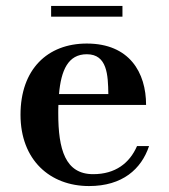

<svg xmlns="http://www.w3.org/2000/svg" viewBox="-20 -616 567 646"><path d="M152 -596V-560H392V-596ZM481.5 -124.5H441C416 -67 368 -30 293.5 -30C199.5 -30 176 -113 176 -235C176 -244.5 176 -254 176.5 -263H471.5C471.5 -372 415.5 -469.5 272 -469.5C139.5 -469.5 49 -382.5 49 -230C49 -77.5 148.5 10 279.5 10C392 10 455.5 -47 481.5 -124.5ZM272 -433.5C341 -433.5 343.5 -363.5 344.5 -299.5H178.5C185.5 -379.5 209 -433.5 272 -433.5Z"/></svg>

Font: Bodoni* 06pt Medium
Style: Regular
Weight: 500
Version: Version 2.3